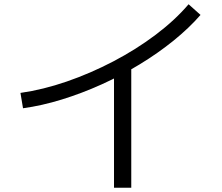

<svg xmlns="http://www.w3.org/2000/svg" viewBox="-20 -814 1040 901"><path d="M76 -378Q182 -393 293.5 -431.5Q405 -470 512 -526Q619 -582 710 -650.5Q801 -719 865 -794L921 -744Q867 -682 794 -623Q721 -564 635.5 -512Q550 -460 457 -418Q364 -376 270 -347Q176 -318 88 -306ZM515 67V-506H596V67Z"/></svg>

Font: M PLUS 1
Style: Regular
Weight: 400
Designer: Coji Morishita
Foundry: UNDERFOREST DESIGN
Version: Version 1.001